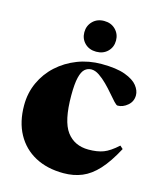

<svg xmlns="http://www.w3.org/2000/svg" viewBox="-111 -807 756 902"><g transform="rotate(15 267.0 -356.0)"><path d="M324.5 -527Q397.5 -527 439.8 -511.2Q482 -495.5 500 -472.5Q518 -449.5 518 -426.5Q518 -396 495.2 -376.8Q472.5 -357.5 447 -357.5Q441 -357.5 428.5 -371Q416 -384.5 399.2 -404.2Q382.5 -424 363 -443.5Q343.5 -463 323.5 -476.5Q303.5 -490 285 -490Q267 -490 253.2 -478Q239.5 -466 232 -435.2Q224.5 -404.5 224.5 -348Q224.5 -223 262 -172.8Q299.5 -122.5 368 -122.5Q411 -122.5 440.8 -133.8Q470.5 -145 508.5 -179.5L523 -166.5Q486.5 -98 450 -58.2Q413.5 -18.5 373 -1.8Q332.5 15 283 15Q203.5 15 145 -16.5Q86.5 -48 54.5 -106.5Q22.5 -165 22.5 -246Q22.5 -306 46 -357.2Q69.5 -408.5 111.2 -446.5Q153 -484.5 207.8 -505.8Q262.5 -527 324.5 -527ZM284 -576Q250 -576 228.5 -597.2Q207 -618.5 207 -650.5Q207 -682 228.5 -703.8Q250 -725.5 284 -725.5Q318 -725.5 339.5 -703.8Q361 -682 361 -650.5Q361 -618.5 339.5 -597.2Q318 -576 284 -576Z"/></g></svg>

Font: Newsreader Display ExtraBold
Style: Regular
Weight: 800
Designer: Hugues Gentile
Foundry: Production Type
Version: Version 1.001